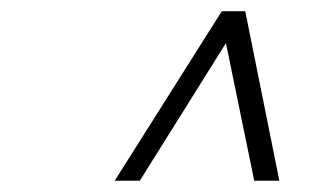

<svg xmlns="http://www.w3.org/2000/svg" viewBox="-20 -670 558 344"><path d="M384.8 -592.8 230.5 -346.2H185.5L377.4 -649.9H419.4L480.5 -346.2H435.5Z"/></svg>

Font: Linux Biolinum
Style: Italic
Weight: 400
Italic angle: -12°
Designer: Philipp H. Poll
Foundry: Philipp H. Poll
Version: Version 1.1.3 ; ttfautohint (v0.9)